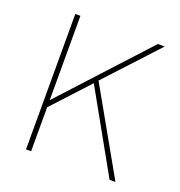

<svg xmlns="http://www.w3.org/2000/svg" viewBox="-102 -618 663 706"><g transform="rotate(20 229.0 -265.0)"><path d="M425 0H402L226 -314L95 -172V0H75V-530H95V-200L398 -530H425L239 -329Z"/></g></svg>

Font: Tanohe Sans Thin
Style: Regular
Weight: 100
Designer: Village Type and Design LLC & Cristiano Sobral
Foundry: Cooper Hewitt Smithsonian Design Museum
Version: Version 1.00;September 29, 2021;FontCreator 13.0.0.2655 64-b